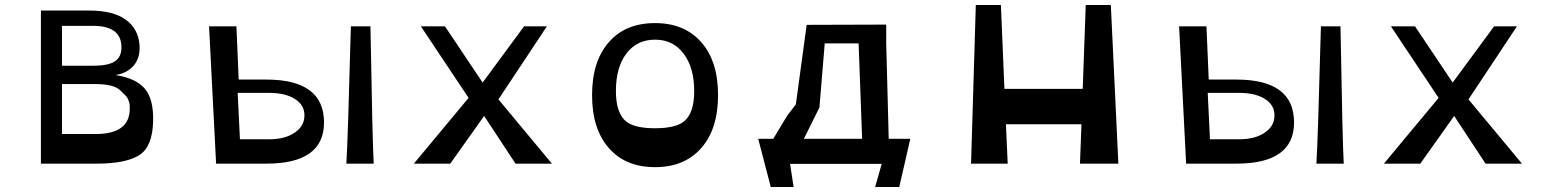

<svg xmlns="http://www.w3.org/2000/svg" viewBox="-20 -652 6164 765"><path d="M143 0V-610H336Q430 -610 480.5 -574Q531 -538 536 -472Q539 -421 512.5 -390.5Q486 -360 440 -353Q523 -340 558 -297.5Q593 -255 590 -166Q587 -66 533.5 -33Q480 0 365 0ZM227 -390H351Q411 -390 437.5 -407.5Q464 -425 464 -463Q464 -549 351 -549H227ZM227 -118H361Q497 -118 497 -219Q497 -228 496.5 -235Q496 -242 493.5 -248Q491 -254 489.5 -258Q488 -262 484 -267Q480 -272 477.5 -274Q475 -276 469.5 -281.5Q464 -287 461 -290Q436 -317 361 -317H227Z M841 0 813 -547H922L931 -335H1041Q1271 -335 1271 -164Q1271 0 1041 0ZM936 -97H1051Q1118 -97 1156 -125Q1193 -150 1193 -193Q1193 -233 1156 -257Q1118 -282 1051 -282H927ZM1360 0Q1366 -92 1378 -547H1456Q1464 -81 1469 0Z M1629 0 1847 -262 1657 -547H1753L1903 -323L2068 -547H2159L1966 -256L2179 0H2034L1909 -190L1774 0Z M2590 14Q2472 14 2406 -62Q2339 -138 2339 -273Q2339 -408 2406 -484Q2472 -560 2590 -560Q2707 -560 2774 -484Q2841 -408 2841 -273Q2841 -138 2774 -62Q2707 14 2590 14ZM2590 -141Q2669 -141 2704 -167Q2746 -200 2746 -289Q2746 -382 2704 -438Q2662 -494 2590 -494Q2518 -494 2476 -439Q2434 -384 2434 -289Q2434 -200 2476 -167Q2510 -141 2590 -141Z M3511 -479 3521 -99H3607L3563 93H3467L3493 1H3128L3142 93H3051L3001 -99H3061L3117 -192L3151 -236L3194 -553L3511 -554ZM3183 -99H3415L3401 -479H3266L3245 -224Z M4436 0H4283L4289 -157H3988L3995 0H3849L3868 -632H3968L3982 -298H4294L4306 -632H4406Z M4706 0 4678 -547H4787L4796 -335H4906Q5136 -335 5136 -164Q5136 0 4906 0ZM4801 -97H4916Q4983 -97 5021 -125Q5058 -150 5058 -193Q5058 -233 5021 -257Q4983 -282 4916 -282H4792ZM5225 0Q5231 -92 5243 -547H5321Q5329 -81 5334 0Z M5494 0 5712 -262 5522 -547H5618L5768 -323L5933 -547H6024L5831 -256L6044 0H5899L5774 -190L5639 0Z"/></svg>

Font: OpenDyslexic
Style: Regular
Weight: 400
Designer: Abbie Gonzalez
Version: Version 0.920;hotconv 1.0.109;makeotfexe 2.5.65596